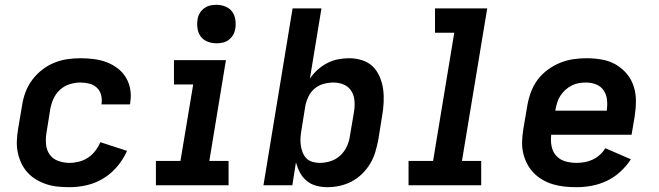

<svg xmlns="http://www.w3.org/2000/svg" viewBox="-20 -770 2740 798"><path d="M269 8Q244 8 219.5 5.5Q195 3 172.5 -4.5Q150 -12 130 -24Q110 -36 94.5 -53Q79 -70 69 -91Q59 -112 54 -135.5Q49 -159 50 -183.5Q51 -208 55 -233L72 -333Q76 -360 86 -387Q96 -414 113.5 -437.5Q131 -461 154.5 -479.5Q178 -498 205 -509Q232 -520 259.5 -524Q287 -528 314 -528Q342 -528 370 -524.5Q398 -521 423 -511.5Q448 -502 469 -486Q490 -470 503.5 -447.5Q517 -425 521.5 -397.5Q526 -370 521 -343Q521 -341 521 -339.5Q521 -338 520 -336H402Q402 -337 402 -337.5Q402 -338 402 -339Q405 -358 400 -376Q395 -394 382 -406Q369 -418 351 -422.5Q333 -427 314 -427Q292 -427 269.5 -420Q247 -413 229.5 -397Q212 -381 202.5 -360Q193 -339 189 -317L173 -217Q169 -193 171.5 -169Q174 -145 187 -127Q200 -109 222.5 -101Q245 -93 269 -93Q288 -93 308 -98Q328 -103 345.5 -114.5Q363 -126 376 -143Q389 -160 397 -179L508 -143Q493 -109 468 -79Q443 -49 410.5 -29Q378 -9 341.5 -0.5Q305 8 269 8Z M628 0V-101H730L783 -419H703V-520H919L850 -101H930V0ZM880 -590Q860 -590 842.5 -597Q825 -604 814.5 -618Q804 -632 801 -651Q798 -670 801 -689Q803 -703 810 -715Q817 -727 828.5 -735.5Q840 -744 853 -747Q866 -750 880 -750Q899 -750 916.5 -743Q934 -736 944.5 -722Q955 -708 958 -689Q961 -670 958 -651Q956 -637 949 -625Q942 -613 931 -604.5Q920 -596 906.5 -593Q893 -590 880 -590Z M1341 8Q1317 8 1294.5 2Q1272 -4 1254.5 -18.5Q1237 -33 1226.5 -53Q1216 -73 1210 -95L1195 0H1075L1196 -735H1316L1268 -443Q1282 -464 1300.5 -480.5Q1319 -497 1340.5 -508Q1362 -519 1385 -523.5Q1408 -528 1431 -528Q1459 -528 1485.5 -519.5Q1512 -511 1530 -493Q1548 -475 1558.5 -450Q1569 -425 1572.5 -398.5Q1576 -372 1574.5 -343.5Q1573 -315 1568 -287L1552 -187Q1547 -162 1539.5 -137Q1532 -112 1518 -89Q1504 -66 1484.5 -47Q1465 -28 1441 -15.5Q1417 -3 1391.5 2.5Q1366 8 1341 8ZM1309 -93Q1331 -93 1353.5 -100Q1376 -107 1393.5 -123Q1411 -139 1421 -160Q1431 -181 1434 -203L1451 -303Q1455 -326 1453.5 -349Q1452 -372 1441 -390.5Q1430 -409 1410 -418Q1390 -427 1366 -427Q1346 -427 1325.5 -421.5Q1305 -416 1288.5 -402.5Q1272 -389 1262.5 -369.5Q1253 -350 1249 -330L1233 -230Q1230 -214 1229 -198Q1228 -182 1230 -167Q1232 -152 1237.5 -137.5Q1243 -123 1253 -112.5Q1263 -102 1278 -97.5Q1293 -93 1309 -93Z M1678 0V-101H1780L1868 -634H1788V-735H2005L1900 -101H1980V0Z M2376 8Q2351 8 2326.5 5.5Q2302 3 2278.5 -4Q2255 -11 2234.5 -23Q2214 -35 2198 -51.5Q2182 -68 2171 -89Q2160 -110 2154.5 -134Q2149 -158 2150 -183Q2151 -208 2155 -233L2172 -333Q2177 -361 2187 -388Q2197 -415 2214.5 -438.5Q2232 -462 2256.5 -480Q2281 -498 2308 -509Q2335 -520 2363 -524Q2391 -528 2418 -528Q2450 -528 2481.5 -522.5Q2513 -517 2539 -502Q2565 -487 2584.5 -464Q2604 -441 2613.5 -412Q2623 -383 2623 -351Q2623 -319 2618 -287L2605 -210H2271Q2268 -186 2272.5 -162.5Q2277 -139 2292 -122.5Q2307 -106 2329.5 -99.5Q2352 -93 2376 -93Q2393 -93 2410 -96Q2427 -99 2443 -106.5Q2459 -114 2472.5 -126Q2486 -138 2496 -154L2602 -108Q2584 -80 2558.5 -56.5Q2533 -33 2502.5 -18.5Q2472 -4 2440 2Q2408 8 2376 8ZM2502 -310Q2505 -332 2503 -354Q2501 -376 2489.5 -393.5Q2478 -411 2458 -419Q2438 -427 2416 -427Q2401 -427 2386 -424.5Q2371 -422 2357 -415Q2343 -408 2331 -397.5Q2319 -387 2310 -373.5Q2301 -360 2296.5 -345.5Q2292 -331 2289 -317L2288 -310Z"/></svg>

Font: Zed Sans Extended
Style: Bold Italic
Weight: 700
Width: 7
Italic angle: -9°
Designer: Belleve Invis
Foundry: Belleve Invis
Version: Version 1.0.0; ttfautohint (v1.8.4)